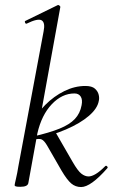

<svg xmlns="http://www.w3.org/2000/svg" viewBox="-20 -746 457 775"><path d="M62.4 8Q48.2 8 43.6 6.3Q39 4.6 39 1.6Q39 -1.6 44.5 -24.8Q50 -48 54 -74L156 -619.4Q163.2 -654.6 148.3 -663.8Q133.4 -673 87.6 -650.6Q83.6 -648.8 81.2 -654.8Q78.8 -660.8 82.8 -661.8L212.2 -725Q216.2 -727 220.3 -723.2Q224.4 -719.4 223.4 -717L130.8 -207.4L94.4 -7.2Q91.8 8 62.4 8ZM307.4 9Q284.6 9 267.5 -5.5Q250.4 -20 228 -58L170 -158.8Q158.4 -178.4 148.3 -183.1Q138.2 -187.8 113.4 -181.8L204 -212.4L273.2 -92.4Q294.2 -56 308.6 -44.9Q323 -33.8 337.6 -33.8Q350 -33.8 366.8 -43.9Q383.6 -54 404.4 -75Q408.4 -79 412.4 -74.5Q416.4 -70 413.2 -67Q346.4 9 307.4 9ZM113.4 -181.8V-195Q179.4 -210.2 220.1 -226.7Q260.8 -243.2 282.1 -265.7Q303.4 -288.2 309.4 -321.4Q313.8 -344 305.7 -356.4Q297.6 -368.8 280.6 -368.8Q230.2 -368.8 189 -325.3Q147.8 -281.8 130.8 -207.4L104 -243Q128 -287.8 162.9 -322.8Q197.8 -357.8 239.7 -378.4Q281.6 -399 324.6 -399Q351 -399 363.1 -388.2Q375.2 -377.4 378.4 -363.4Q381.6 -349.4 378.8 -339Q373.8 -308.6 339 -278.5Q304.2 -248.4 246.3 -223.5Q188.4 -198.6 113.4 -181.8Z"/></svg>

Font: Cormorant Light
Style: Italic
Weight: 300
Italic angle: -10°
Designer: Christian Thalmann (Catharsis Fonts)
Foundry: Catharsis Fonts
Version: Version 4.000